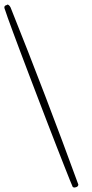

<svg xmlns="http://www.w3.org/2000/svg" viewBox="-46 -757 415 863"><path d="M280.8 83Q277.8 77.1 268.1 52.7Q258.3 28.3 243.4 -9.5Q228.5 -47.4 209.5 -95.9Q190.4 -144.5 169.7 -198.5Q148.9 -252.4 127.2 -309.3Q105.5 -366.2 84.7 -420.7Q64 -475.1 45.4 -524.4Q26.9 -573.7 12.5 -612.5Q-2 -651.4 -11.2 -677.2Q-20.5 -703.1 -22.5 -710.4Q-23.4 -712.9 -24.9 -716.8Q-26.4 -720.7 -26.4 -724.6Q-26.4 -729.5 -21.5 -732.4Q-20.5 -732.4 -16.8 -733.9Q-13.2 -735.4 -11.2 -736.8Q-10.3 -736.8 -6.1 -733.6Q-2 -730.5 1.5 -723.6Q81.1 -524.9 157.2 -325.9Q233.4 -127 306.2 72.8Q305.7 78.1 302.5 80.8Q299.3 83.5 295.4 84.5Q291.5 85.9 288.6 85.9Q284.2 85.9 280.8 83Z"/></svg>

Font: IM FELL French Canon
Style: Italic
Weight: 400
Italic angle: -17°
Designer: Igino Marini
Foundry: Igino Marini
Version: 3.00